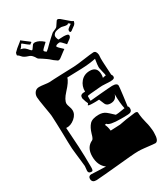

<svg xmlns="http://www.w3.org/2000/svg" viewBox="-227 -1033 984 1135"><g transform="rotate(-30 264.5 -466.0)"><path d="M106 -937Q107 -937 124 -923L148 -905Q151 -903 155 -899.5Q159 -896 159 -894L153 -891L148 -886Q145 -883 130 -895.5Q115 -908 106 -915Q105 -916 102 -916Q101 -917 95 -906Q89 -895 81 -890Q100 -887 110.5 -877.5Q121 -868 127.5 -859.5Q134 -851 139 -851Q141 -851 145.5 -857.5Q150 -864 155 -871Q160 -878 161 -879Q166 -883 176 -883Q202 -881 231 -855V-853Q232 -853 223 -845Q214 -837 205 -828Q196 -819 195 -815Q195 -809 208 -800Q215 -804 225.5 -814Q236 -824 245 -833.5Q254 -843 257 -845L281 -867Q289 -875 294.5 -879Q300 -883 304 -884Q327 -893 331 -899L352 -930Q355 -934 361 -934Q364 -933 367 -932Q370 -931 374 -928L418 -890Q430 -880 434 -879Q438 -878 438 -877Q437 -876 435.5 -868.5Q434 -861 426 -854Q408 -842 404 -838Q400 -834 395 -832Q394 -831 391 -831Q388 -830 385 -833V-834Q385 -836 384.5 -838.5Q384 -841 384 -843Q384 -848 389 -853Q402 -864 409 -868Q416 -872 411 -876Q405 -879 401 -883Q400 -877 389 -877Q380 -877 368 -880.5Q356 -884 350 -883Q317 -881 307 -871.5Q297 -862 297 -853Q297 -846 299 -841.5Q301 -837 301 -835Q301 -833 304 -828Q306 -827 316 -828Q326 -829 339 -829Q352 -829 362.5 -826.5Q373 -824 373 -816Q373 -806 362.5 -798Q352 -790 335 -778Q335 -778 328 -786Q321 -794 313 -802Q305 -810 300 -810Q296 -810 287.5 -808Q279 -806 274 -801L273 -800Q274 -799 274 -797.5Q274 -796 275 -795Q277 -791 284.5 -783.5Q292 -776 299 -770Q306 -764 306 -763Q307 -763 307 -762Q307 -761 306 -761Q303 -759 292 -751Q281 -743 271 -735Q261 -727 259 -726Q253 -721 246 -721H241Q229 -729 218.5 -737Q208 -745 200 -753Q199 -754 188 -762Q177 -770 163 -779Q143 -789 139 -797Q134 -807 125 -817Q116 -827 102 -831Q75 -839 64.5 -852Q54 -865 48 -867Q44 -868 45.5 -873.5Q47 -879 47 -881Q47 -886 54 -891Q62 -899 68.5 -905Q75 -911 81 -915Q106 -934 106 -937ZM86 5Q56 6 54 -18V-21Q54 -39 73 -41Q90 -40 115 -39Q140 -38 173 -37Q132 -67 132 -129Q132 -191 179 -212Q188 -216 196 -247Q207 -285 225.5 -304.5Q244 -324 289 -324Q302 -324 314 -320.5Q326 -317 336 -309Q339 -307 349 -298Q359 -289 376 -273H382Q392 -273 411.5 -276.5Q431 -280 440 -281Q431 -322 431 -382Q422 -346 384 -346Q358 -346 350 -364Q342 -382 335 -400Q324 -399 314 -399Q304 -399 296 -399Q261 -399 261 -405L268 -414Q261 -427 253 -455V-459Q253 -474 262 -478Q271 -483 287 -482Q286 -520 309.5 -547.5Q333 -575 372 -575Q422 -575 422 -522Q422 -511 419 -500Q424 -502 429.5 -502.5Q435 -503 441 -504L440 -514Q438 -522 435 -534Q432 -546 429 -562Q428 -581 435 -621Q416 -617 391.5 -614Q367 -611 337 -610L238 -607Q232 -582 191 -538Q156 -500 156 -475Q156 -468 162 -451.5Q168 -435 168 -426Q170 -397 142 -373Q113 -349 83 -352Q88 -285 91.5 -218Q95 -151 95 -83V-75Q95 -54 87 -53H82Q63 -53 63 -71Q63 -75 64.5 -85.5Q66 -96 66 -102Q65 -114 62 -140Q59 -166 56 -192Q53 -218 52 -230Q50 -266 49 -339Q48 -376 47 -403Q46 -430 45 -448Q45 -459 41.5 -479.5Q38 -500 34 -524Q30 -548 27 -568Q24 -588 24 -596Q24 -615 35 -628.5Q46 -642 65 -642Q79 -642 100 -639Q121 -636 132 -636Q146 -637 167.5 -638Q189 -639 218 -640Q276 -642 304 -643Q314 -643 333.5 -645.5Q353 -648 376 -651Q399 -654 418 -656.5Q437 -659 445 -659Q464 -659 467 -630Q466 -618 465.5 -606Q465 -594 466 -581L471 -492Q476 -486 477 -479V-475Q477 -460 451 -460Q444 -460 435.5 -460Q427 -460 417 -461Q388 -463 374 -461Q331 -457 309.5 -455.5Q288 -454 288 -450V-419Q301 -420 319.5 -422Q338 -424 363 -426Q391 -428 411 -430Q431 -432 442 -432Q477 -432 477 -413Q477 -411 475.5 -394.5Q474 -378 470 -348Q462 -287 461 -280Q468 -277 468 -263Q468 -239 440 -238Q427 -237 414.5 -237Q402 -237 391 -237Q312 -237 301 -255L290 -254Q300 -235 303 -207L369 -210Q388 -214 415.5 -218.5Q443 -223 480 -227Q493 -227 496 -220Q496 -219 497.5 -201Q499 -183 508 -146Q513 -128 515 -114.5Q517 -101 518 -91Q519 -85 519 -79Q519 -73 519 -68Q519 -12 495 -10Q489 -10 467.5 -12.5Q446 -15 422.5 -17.5Q399 -20 385 -20Q361 -20 323 -16.5Q285 -13 234 -8Q185 -3 148 0Q111 3 86 5Z"/></g></svg>

Font: Moo Lah Lah
Style: Regular
Weight: 400
Designer: Robert E. Leuschke
Foundry: Robert E. Leuschke
Version: Version 1.010; ttfautohint (v1.8.3)